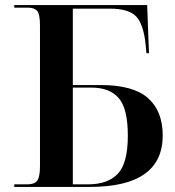

<svg xmlns="http://www.w3.org/2000/svg" viewBox="-20 -734 686 754"><path d="M36 0H333Q619 0 619 -202Q619 -298 561 -349Q503 -400 376 -400H266V-700H412Q486 -700 515 -669Q544 -638 552 -558L555 -525H565L558 -714H36V-704H89Q115 -704 126 -691Q137 -678 137 -634V-81Q137 -40 126.5 -25Q116 -10 87 -10H36ZM266 -10V-390H339Q411 -390 446.5 -348.5Q482 -307 482 -201Q482 -94 443 -52Q404 -10 325 -10Z"/></svg>

Font: Noto Serif Display Semi
Style: Regular
Weight: 600
Designer: Monotype Design Team
Foundry: Monotype Imaging Inc.
Version: Version 1.900